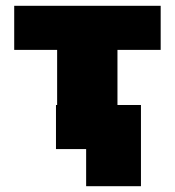

<svg xmlns="http://www.w3.org/2000/svg" viewBox="-20 -514 603 662"><path d="M385 -342V-152H466V128H277V0H173V-152H177V-342H29V-494H534V-342Z"/></svg>

Font: Nunito Sans Heavy
Style: Regular
Weight: 400
Designer: Vernon Adams
Foundry: Vernon Adams
Version: Version 2.500